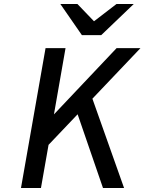

<svg xmlns="http://www.w3.org/2000/svg" viewBox="-20 -941 723 961"><path d="M85 0 208 -700H308L250 -368.5L563.5 -700H683L442.5 -447L601 0H495.5L368.5 -369L223 -216L185 0ZM390 -765 282 -921H367.5L450.5 -834.5L563 -921H649.5L486.5 -765Z"/></svg>

Font: Overpass Medium
Style: Italic
Weight: 500
Italic angle: -10°
Designer: Delve Withrington, Dave Bailey, Thomas Jockin
Foundry: Delve Fonts LLC
Version: Version 4.000